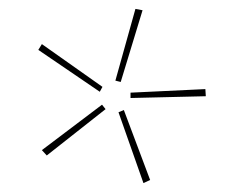

<svg xmlns="http://www.w3.org/2000/svg" viewBox="-20 -748 512 431"><path d="M251 -564 239 -567 284 -728 300 -725ZM204 -542 66 -636 74 -649 210 -553ZM442 -532 273 -528V-540L441 -548ZM85 -399 74 -411 209 -513 217 -503ZM302 -337 246 -496 258 -501 317 -344Z"/></svg>

Font: EauTestSC Thin
Style: Regular
Weight: 250
Designer: Christian Thalmann (Catharsis Fonts)
Version: Version 0.001;PS 000.001;hotconv 1.0.88;makeotf.lib2.5.64775